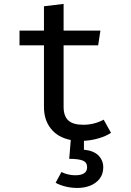

<svg xmlns="http://www.w3.org/2000/svg" viewBox="-20 -694 655 963"><path d="M401 56.9Q449.7 61.5 473.8 85.9Q497.9 110.3 497.9 145.1Q497.9 177.9 480.5 201.3Q463.1 224.6 433.6 236.7Q404.1 248.7 368.2 248.7Q336.9 248.7 308.2 241.5Q279.5 234.4 259 222.6L288.2 168.7Q302.6 176.4 321.3 180.8Q340 185.1 356.9 185.1Q416.9 185.1 416.9 144.6Q416.9 120 394.9 111.3Q372.8 102.6 327.2 102.6L334.9 8.2Q270.3 -4.6 235.4 -48.5Q200.5 -92.3 200.5 -156.9V-466.7H77.9V-540.5H200.5V-662.6L299 -674.4V-540.5H483.6L472.3 -466.7H299V-157.9Q299 -112.3 322.3 -90.3Q345.6 -68.2 397.9 -68.2Q452.3 -68.2 500 -93.8L536.9 -27.7Q510.8 -10.8 474.9 -0.3Q439 10.3 401 12.3Z"/></svg>

Font: Fira Code Fixed Retina
Style: Regular
Weight: 450
Monospace: yes
Designer: Carrois Corporate, Edenspiekermann AG, Nikita Prokopov
Foundry: Carrois Corporate, Edenspiekermann AG, Nikita Prokopov
Version: Version 5.002